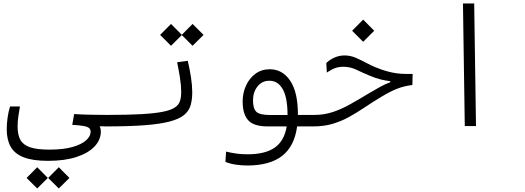

<svg xmlns="http://www.w3.org/2000/svg" viewBox="-20 -713 2970 1086"><path d="M252.4 196.8Q164.6 196.8 113.3 176.5Q62 156.2 40 116.5Q18.1 76.7 18.1 18.1Q18.1 -13.2 22.7 -46.1Q27.3 -79.1 36.6 -110.8H92.8Q87.4 -80.6 83.5 -53.2Q79.6 -25.9 79.6 2.9Q79.6 49.8 95.5 78.4Q111.3 106.9 150.4 120.1Q189.5 133.3 259.3 133.3Q338.9 133.3 390.4 118.4Q441.9 103.5 467.3 80.3Q492.7 57.1 492.7 32.7Q492.7 20 484.9 12.2Q477.1 4.4 454.8 0Q432.6 -4.4 388.7 -6.8L399.4 -67.9Q444.3 -64.9 496.3 -64Q548.3 -63 585.9 -63Q612.3 -63 622.8 -56.2Q633.3 -49.3 633.3 -33.7Q633.3 2 580.1 2Q560.5 2 543.9 1Q550.3 14.6 550.3 31.2Q550.3 78.1 514.6 115.7Q479 153.3 412.4 175Q345.7 196.8 252.4 196.8ZM190.4 353 130.4 293.5 190.4 232.9 250.5 293.5ZM312.5 353 252.4 293.5 312.5 232.9 372.6 293.5Z M580.1 2Q567.4 2 567.4 -33.7Q567.4 -63 585.9 -63Q703.1 -63 780 -67.4Q856.9 -71.8 902.3 -81.1Q947.8 -90.3 969.7 -105.5Q991.7 -120.6 998.3 -142.3Q1004.9 -164.1 1004.9 -192.4Q1004.9 -229 998 -272.7Q991.2 -316.4 981.9 -360.8L1042 -369.1Q1053.2 -321.8 1060.3 -275.4Q1067.4 -229 1067.4 -191.4Q1067.4 -148.9 1057.9 -116.7Q1048.3 -84.5 1020.5 -62Q992.7 -39.6 938.7 -25.4Q884.8 -11.2 797.4 -4.6Q710 2 580.1 2ZM1069.3 -454.1 1008.3 -514.6 947.3 -454.1 885.7 -515.6 947.3 -577.6 1008.3 -516.1 1069.3 -577.6 1131.3 -515.6Z M1378.4 223.1Q1346.7 223.1 1314 218.3Q1281.2 213.4 1254.9 202.6L1258.8 144.5Q1291.5 152.3 1319.8 156Q1348.1 159.7 1379.9 159.7Q1480.5 159.7 1534.4 121.6Q1588.4 83.5 1601.6 2H1493.7Q1415.5 2 1384 -32.7Q1352.5 -67.4 1352.5 -139.6Q1352.5 -186.5 1371.1 -228Q1389.6 -269.5 1424.3 -295.4Q1459 -321.3 1506.3 -321.3Q1577.6 -321.3 1621.3 -256.6Q1665 -191.9 1665 -66.4Q1665 -64.5 1665 -63H1757.8Q1783.7 -63 1792 -56.4Q1800.3 -49.8 1800.3 -31.2Q1800.3 -11.2 1788.8 -4.6Q1777.3 2 1750.5 2H1660.6Q1645.5 114.3 1575.9 168.7Q1506.3 223.1 1378.4 223.1ZM1606.4 -62.5Q1606.4 -160.6 1579.3 -208.5Q1552.2 -256.3 1503.4 -256.3Q1461.9 -256.3 1436.5 -224.1Q1411.1 -191.9 1411.1 -145Q1411.1 -98.1 1430.4 -80.3Q1449.7 -62.5 1508.3 -62.5Q1513.7 -62.5 1520 -62.5Q1526.4 -62.5 1532.7 -62.5Q1548.8 -62.5 1567.6 -62.5Q1586.4 -62.5 1606.4 -62.5Z M1750.5 2Q1738.8 2 1731.2 -5.6Q1723.6 -13.2 1723.6 -31.2Q1723.6 -63 1757.8 -63Q1812.5 -63 1861.1 -78.9Q1909.7 -94.7 1959.5 -122.6Q2009.3 -150.4 2067.4 -185.5Q2101.1 -205.6 2129.2 -221.2Q2157.2 -236.8 2187.5 -248V-253.9Q2164.6 -256.3 2136.2 -262.9Q2107.9 -269.5 2069.3 -285.6Q2030.8 -301.8 1995.8 -318.6Q1960.9 -335.4 1923.3 -335.4Q1896.5 -335.4 1875.2 -327.6Q1854 -319.8 1828.6 -302.7L1825.7 -356.4Q1845.7 -376 1872.6 -387.7Q1899.4 -399.4 1928.7 -399.4Q1962.9 -399.4 1994.6 -385.3Q2026.4 -371.1 2061.8 -352.3Q2097.2 -333.5 2141.1 -318.4Q2170.9 -308.6 2195.8 -303.2Q2220.7 -297.9 2248.5 -295.9Q2276.4 -293.9 2314 -294.9L2312.5 -232.4Q2264.2 -226.1 2225.8 -210.9Q2187.5 -195.8 2142.1 -168.5Q2087.4 -135.7 2041.7 -105Q1996.1 -74.2 1952.4 -50.3Q1908.7 -26.4 1860.1 -12.2Q1811.5 2 1750.5 2ZM2034.2 -476.6 1971.7 -539.1 2034.2 -602.1 2096.7 -539.1Z M2608.9 0 2598.6 -693.4H2662.1L2672.4 0Z"/></svg>

Font: Cascadia Code NF Light
Style: Regular
Weight: 300
Monospace: yes
Designer: Aaron Bell
Foundry: Saja Typeworks
Version: Version 2404.023; ttfautohint (v1.8.4)